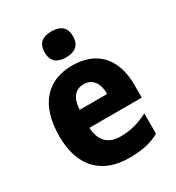

<svg xmlns="http://www.w3.org/2000/svg" viewBox="-185 -947 923 1005"><g transform="rotate(-30 276.5 -445.0)"><path d="M278 -834C227 -834 193 -813 193 -755C193 -698 228 -677 278 -677C328 -677 364 -698 364 -755C364 -813 329 -834 278 -834ZM283 -625C133 -625 40 -528 40 -337C40 -150 140 -56 302 -56C380 -56 434 -68 485 -96V-219C428 -189 379 -176 317 -176C242 -176 202 -220 199 -297H515V-375C515 -536 428 -625 283 -625ZM286 -510C340 -510 368 -468 368 -404H202C205 -479 239 -510 286 -510Z"/></g></svg>

Font: Noto Sans Malayalam UI SemiCondensed ExtraBold
Style: Regular
Weight: 800
Width: 4
Designer: Jelle Bosma - Monotype Design Team
Foundry: Monotype Imaging Inc.
Version: Version 2.104